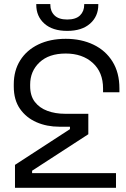

<svg xmlns="http://www.w3.org/2000/svg" viewBox="-20 -900 604 920"><path d="M552.2 -476.5V-457.8H473.8V-476.2Q473.8 -554 424.2 -598.8Q374.8 -643.5 295 -643.5Q214.2 -643.5 169.4 -601.2Q124.5 -559 124.5 -494.8V-487.8Q124.5 -440.8 146.9 -411.8Q169.2 -382.8 207.1 -368.8Q245 -354.8 291 -354.8H403.2V-256.8L133.8 -82V-70.5H535.8V0H51.8V-110L315.2 -281.2V-292.8H264.8Q204.2 -292.8 154.9 -314.4Q105.5 -336 75.8 -378.5Q46 -421 46 -485.5V-496Q46 -561.8 76.8 -610.8Q107.5 -659.8 163.6 -686.9Q219.8 -714 295 -714Q369.5 -714 427.9 -686Q486.2 -658 519.2 -604.8Q552.2 -551.5 552.2 -476.5ZM153.8 -877.2V-880.5H221.2V-877.2Q221.2 -845.8 241.4 -826.1Q261.5 -806.5 302 -806.5Q343.2 -806.5 363.4 -826.1Q383.5 -845.8 383.5 -877.2V-880.5H451V-877.2Q451 -821.5 411.6 -786.8Q372.2 -752 302 -752Q231.8 -752 192.8 -786.8Q153.8 -821.5 153.8 -877.2Z"/></svg>

Font: Space 7353
Style: Regular
Weight: 400
Designer: Christine Claussen + Ruben Lyon  (Space 7353)
Version: Version 1.000;FEAKit 1.0